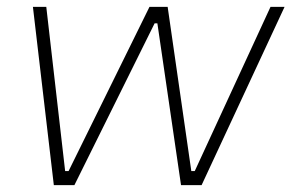

<svg xmlns="http://www.w3.org/2000/svg" viewBox="-20 -540 850 560"><path d="M137 0H197L431 -472H439L508 0H568L810 -520H769L548 -41H538L469 -520H416L180 -41H170L115 -520H76Z"/></svg>

Font: Fixel Display 20240404 ExLight
Style: Italic
Weight: 200
Italic angle: -10°
Designer: AlfaBravo + MacPaw
Foundry: Kyrylo Tkachov, Marchela Mozhyna, Serhii Makarenko, Maria Weinstein, Zakhar Kryvoshyya
Version: Version 1.211;Glyphs 3.2 (3225)